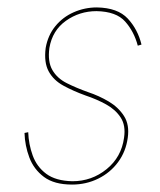

<svg xmlns="http://www.w3.org/2000/svg" viewBox="-20 -488 431 517"><path d="M56 -132Q57 -100 68 -69.5Q79 -39 104.5 -20Q130 -1 175 0Q227 0 267 -32.5Q307 -65 314 -117Q319 -150 305 -171.5Q291 -193 265.5 -207Q240 -221 210 -231Q177 -243 150.5 -257.5Q124 -272 111 -296Q98 -320 103 -359Q109 -393 129 -417.5Q149 -442 178.5 -455Q208 -468 241 -468Q297 -467 324 -438Q351 -409 361 -368L351 -365Q341 -403 317 -430Q293 -457 240 -458Q194 -458 157.5 -432Q121 -406 113 -359Q108 -322 121 -299.5Q134 -277 160 -264Q186 -251 217 -240Q247 -230 273 -214.5Q299 -199 314 -175.5Q329 -152 324 -117Q319 -80 298 -51.5Q277 -23 244.5 -7Q212 9 174 9Q126 9 98.5 -11.5Q71 -32 59 -64Q47 -96 46 -130Z"/></svg>

Font: Jost Thin
Style: Italic
Weight: 200
Italic angle: -5°
Version: Version 3.710